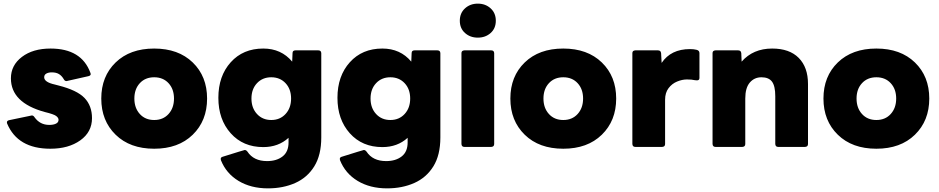

<svg xmlns="http://www.w3.org/2000/svg" viewBox="-20 -808 5162 1056"><path d="M257 10Q77 10 19 -129L18 -135Q18 -144 30 -147L155 -173Q164 -173 170 -163Q200 -121 251 -121Q274 -121 288 -128Q302 -135 302 -149Q302 -160 289 -170Q276 -180 226 -192Q40 -243 40 -377Q40 -449 100.5 -495Q161 -541 258 -541Q428 -541 477 -408L479 -401Q479 -392 466 -389Q349 -362 346 -362Q336 -362 331 -372Q320 -391 304.5 -400.5Q289 -410 265 -410Q247 -410 235 -403.5Q223 -397 223 -383Q223 -356 282 -343L301 -338Q404 -312 445 -269Q486 -226 486 -158Q486 -82 421.5 -36Q357 10 257 10Z M828 10Q695 10 616 -67Q537 -144 537 -266Q537 -388 616 -464.5Q695 -541 828 -541Q961 -541 1040 -464.5Q1119 -388 1119 -266Q1119 -144 1040 -67Q961 10 828 10ZM828 -148Q877 -148 907 -181Q937 -214 937 -266Q937 -318 907 -350.5Q877 -383 828 -383Q779 -383 749 -350.5Q719 -318 719 -266Q719 -214 749 -181Q779 -148 828 -148Z M1454 228Q1360 228 1292 187Q1224 146 1195 73L1194 66Q1194 57 1205 54Q1323 17 1326 17Q1334 17 1341 26Q1375 78 1449 78Q1501 78 1534 52.5Q1567 27 1567 -25V-50Q1511 1 1428 1Q1317 1 1249 -75Q1181 -151 1181 -270Q1181 -390 1249 -465.5Q1317 -541 1428 -541Q1527 -541 1587 -469L1589 -516Q1589 -531 1605 -531H1731Q1746 -531 1747 -516V-52Q1747 45 1708.5 107Q1670 169 1603.5 198.5Q1537 228 1454 228ZM1472 -148Q1520 -148 1550.5 -181Q1581 -214 1581 -266Q1581 -318 1550.5 -350.5Q1520 -383 1472 -383Q1424 -383 1393.5 -350.5Q1363 -318 1363 -266Q1363 -214 1393.5 -181Q1424 -148 1472 -148Z M2109 228Q2015 228 1947 187Q1879 146 1850 73L1849 66Q1849 57 1860 54Q1978 17 1981 17Q1989 17 1996 26Q2030 78 2104 78Q2156 78 2189 52.5Q2222 27 2222 -25V-50Q2166 1 2083 1Q1972 1 1904 -75Q1836 -151 1836 -270Q1836 -390 1904 -465.5Q1972 -541 2083 -541Q2182 -541 2242 -469L2244 -516Q2244 -531 2260 -531H2386Q2401 -531 2402 -516V-52Q2402 45 2363.5 107Q2325 169 2258.5 198.5Q2192 228 2109 228ZM2127 -148Q2175 -148 2205.5 -181Q2236 -214 2236 -266Q2236 -318 2205.5 -350.5Q2175 -383 2127 -383Q2079 -383 2048.5 -350.5Q2018 -318 2018 -266Q2018 -214 2048.5 -181Q2079 -148 2127 -148Z M2608 -601Q2566 -601 2537.5 -626.5Q2509 -652 2509 -694Q2509 -736 2537.5 -762Q2566 -788 2608 -788Q2650 -788 2678.5 -762Q2707 -736 2707 -694Q2707 -652 2678.5 -626.5Q2650 -601 2608 -601ZM2682 0H2534Q2519 0 2518 -16V-516Q2518 -530 2534 -531H2682Q2697 -531 2698 -516V-16Q2698 -1 2682 0Z M3078 10Q2945 10 2866 -67Q2787 -144 2787 -266Q2787 -388 2866 -464.5Q2945 -541 3078 -541Q3211 -541 3290 -464.5Q3369 -388 3369 -266Q3369 -144 3290 -67Q3211 10 3078 10ZM3078 -148Q3127 -148 3157 -181Q3187 -214 3187 -266Q3187 -318 3157 -350.5Q3127 -383 3078 -383Q3029 -383 2999 -350.5Q2969 -318 2969 -266Q2969 -214 2999 -181Q3029 -148 3078 -148Z M3622 0H3474Q3459 0 3458 -16V-516Q3458 -530 3474 -531H3599Q3614 -531 3616 -516L3619 -462Q3670 -538 3775 -538Q3796 -538 3811.5 -534Q3827 -530 3827 -516V-379Q3827 -366 3813 -366Q3807 -366 3802 -367Q3785 -371 3758 -371Q3732 -371 3704 -359.5Q3676 -348 3657 -323Q3638 -298 3638 -259V-16Q3638 -1 3622 0Z M4408 0H4260Q4245 0 4244 -16V-279Q4244 -335 4226 -359Q4208 -383 4168 -383Q4129 -383 4104 -354Q4079 -325 4079 -266V-16Q4079 -1 4063 0H3915Q3900 0 3899 -16V-516Q3899 -530 3915 -531H4040Q4055 -531 4057 -516L4059 -469Q4122 -541 4227 -541Q4322 -541 4373 -489.5Q4424 -438 4424 -346V-16Q4424 -1 4408 0Z M4800 10Q4667 10 4588 -67Q4509 -144 4509 -266Q4509 -388 4588 -464.5Q4667 -541 4800 -541Q4933 -541 5012 -464.5Q5091 -388 5091 -266Q5091 -144 5012 -67Q4933 10 4800 10ZM4800 -148Q4849 -148 4879 -181Q4909 -214 4909 -266Q4909 -318 4879 -350.5Q4849 -383 4800 -383Q4751 -383 4721 -350.5Q4691 -318 4691 -266Q4691 -214 4721 -181Q4751 -148 4800 -148Z"/></svg>

Font: YamahaIndonesia935. App XBold
Style: Regular
Weight: 800
Designer: Dalton Maag Ltd
Foundry: Dalton Maag Ltd
Version: Version 1.002; January 01, 2024; Regular/Italic